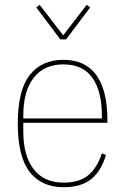

<svg xmlns="http://www.w3.org/2000/svg" viewBox="-20 -767 520 799"><path d="M244 12Q153 12 103.5 -51.5Q54 -115 54 -253Q54 -391 103.5 -454.5Q153 -518 244 -518Q335 -518 381 -454.5Q427 -391 427 -266V-256H77V-219Q77 -119 120 -63Q163 -7 244 -7Q310 -7 347 -37.5Q384 -68 404 -129L421 -122Q401 -55 359.5 -21.5Q318 12 244 12ZM244 -499Q163 -499 120 -443Q77 -387 77 -287V-274H404V-287Q404 -387 364.5 -443Q325 -499 244 -499ZM231 -603 131 -736 145 -747 243 -620 341 -747 355 -736 255 -603Z"/></svg>

Font: IBM Plex Sans Condensed Thin
Style: Regular
Weight: 100
Width: 3
Designer: Mike Abbink, Paul van der Laan, Pieter van Rosmalen
Foundry: Bold Monday
Version: Version 1.3